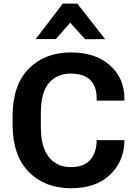

<svg xmlns="http://www.w3.org/2000/svg" viewBox="-20 -1011 724 1046"><path d="M48.6 -333.3Q48.6 -164.3 136.2 -75Q223.9 14.4 366 14.4Q500.5 14.4 576.5 -56Q652.6 -126.5 657.5 -234.9L657.7 -247.6H506.6L506.3 -234.9Q502.9 -174.1 468.9 -137.3Q434.8 -100.6 366.5 -100.6Q289.8 -100.6 246.2 -155.2Q202.6 -209.7 202.6 -317.1V-393.8Q202.6 -509.8 247.2 -559.9Q291.7 -610.1 364.5 -610.1Q436.3 -610.1 471.4 -575.4Q506.6 -540.8 506.6 -476.8V-463.1H657.7V-474.9Q657.7 -584.7 579.1 -655Q500.5 -725.3 366 -725.3Q224.6 -725.3 136.6 -636.7Q48.6 -548.1 48.6 -377.7ZM400.9 -991.5H322.3L174.6 -798.3H284.4L362.5 -887.2L443.6 -797.4L552.5 -797.9Z"/></svg>

Font: Roboto Flex
Style: Regular
Weight: 400
Designer: Berlow after Robertson
Foundry: Google
Version: Version 3.200;gftools[0.9.32]